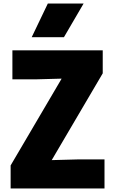

<svg xmlns="http://www.w3.org/2000/svg" viewBox="-20 -1064 650 1084"><path d="M452 -854ZM341 -854H159L250 -1044H452ZM570 0H40V-130L328 -620L180 -616H50V-780H560V-650L272 -160L420 -164H570Z"/></svg>

Font: Tanohe Sans Black
Style: Regular
Weight: 900
Designer: Village Type and Design LLC & Cristiano Sobral
Foundry: Cooper Hewitt Smithsonian Design Museum
Version: Version 1.00;March 11, 2020;FontCreator 12.0.0.2522 64-bit; 